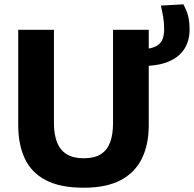

<svg xmlns="http://www.w3.org/2000/svg" viewBox="-20 -850 892 883"><path d="M365.4 13.3Q256.4 13.3 190.2 -21.6Q123.9 -56.6 93.9 -121.2Q63.8 -185.8 63.8 -274.1Q63.8 -293.4 63.8 -325.6Q63.8 -357.8 63.8 -396.7Q63.8 -435.5 63.8 -474.4Q63.8 -543.6 63.8 -599Q63.8 -654.4 63.8 -713H228.1Q228.1 -654.4 228.1 -599Q228.1 -543.6 228.1 -474.4V-283.1Q228.1 -231.9 242.2 -195.8Q256.2 -159.8 286.4 -141Q316.6 -122.1 364.8 -122.1Q414.2 -122.1 443.8 -141Q473.4 -159.8 486.6 -195.8Q499.8 -231.9 499.8 -283.5V-474.4Q499.8 -543.6 499.8 -599Q499.8 -654.4 499.8 -713H664.1Q664.1 -654.4 664.1 -599Q664.1 -543.6 664.1 -474.4Q664.1 -435.5 664.1 -396.2Q664.1 -356.9 664.1 -324.3Q664.1 -291.8 664.1 -273.5Q664.1 -185.5 632.6 -121.1Q601.2 -56.6 535.2 -21.6Q469.2 13.3 365.4 13.3ZM633.6 -546.6 615.5 -623Q665.7 -623 691.4 -634.4Q717.2 -645.7 726.1 -666.2Q735 -686.7 735 -714.5Q735 -744.9 730.4 -772.1Q725.8 -799.3 719.8 -824.4L823.7 -830.1Q830.6 -816.9 837.2 -801.2Q843.7 -785.6 847.8 -764.6Q851.9 -743.5 851.9 -714.5Q851.9 -664.1 828.8 -626.4Q805.6 -588.7 757.3 -567.6Q709.1 -546.6 633.6 -546.6Z"/></svg>

Font: Commissioner Thin
Style: Regular
Weight: 100
Designer: Kostas Bartsokas
Foundry: Kostas Bartsokas
Version: Version 1.001;gftools[0.9.23]